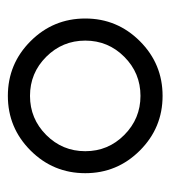

<svg xmlns="http://www.w3.org/2000/svg" viewBox="8 -448 440 496"><g transform="rotate(-90 228.0 -200.0)"><path d="M428.2 -199.7Q428.2 -117.2 369.6 -58.6Q311 0 228.3 0Q145.8 0 87.2 -58.6Q28.6 -117.2 28.6 -199.7Q28.6 -282.5 87.2 -341.1Q145.8 -399.7 228.3 -399.7Q311 -399.7 369.6 -341.1Q428.2 -282.5 428.2 -199.7ZM371.1 -199.7Q371.1 -258.8 329.2 -300.7Q287.4 -342.5 228.3 -342.5Q169.4 -342.5 127.4 -300.7Q85.4 -258.8 85.4 -199.7Q85.4 -140.6 127.4 -98.9Q169.4 -57.1 228.3 -57.1Q287.4 -57.1 329.2 -98.9Q371.1 -140.6 371.1 -199.7Z"/></g></svg>

Font: EnergyBar
Style: Regular
Weight: 400
Italic angle: -10°
Version: 1.0 2000-03-28